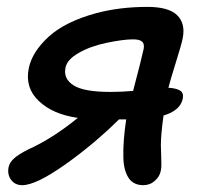

<svg xmlns="http://www.w3.org/2000/svg" viewBox="-20 -503 605 560"><path d="M44.9 37.1Q23.9 37.1 12.5 21.7Q1 6.3 4.9 -15.1Q7.8 -28.8 20.8 -40.8Q33.7 -52.7 62 -66.9Q133.3 -99.1 207 -159.2Q134.3 -169.4 93.3 -208.3Q52.2 -247.1 64 -304.2Q73.7 -351.6 121.8 -395.8Q169.9 -439.9 261.2 -464.8Q329.6 -482.9 410.2 -482.9Q471.2 -482.9 496.1 -459.2Q521 -435.5 513.2 -393.1Q509.8 -374.5 493.4 -322.5Q477.1 -270.5 471.2 -247.1Q494.1 -245.6 505.1 -239Q516.1 -232.4 513.2 -215.8Q506.3 -180.7 457 -166Q449.2 -111.3 449.2 -79.1Q449.2 -70.3 450 -53.2Q450.7 -36.1 450.7 -24.2Q450.7 -12.2 449.2 -5.9Q446.3 11.2 431.9 24.2Q417.5 37.1 397.9 37.1Q368.7 37.1 354.7 15.4Q340.8 -6.3 339.8 -43Q338.4 -90.8 348.1 -154.8H327.1Q252.9 -81.5 168.7 -22.2Q84.5 37.1 44.9 37.1ZM170.9 -305.2Q164.6 -272.9 194.8 -253.9Q225.1 -234.9 301.8 -234.9Q335 -234.9 368.2 -237.8Q393.1 -332.5 398.9 -359.9Q401.9 -375 394.5 -381.6Q387.2 -388.2 368.2 -388.2Q338.9 -388.2 290 -377.9Q243.7 -368.2 209.5 -348.6Q175.3 -329.1 170.9 -305.2Z"/></svg>

Font: Shantell Sans Bouncy
Style: Italic
Weight: 500
Italic angle: -11.31°
Designer: Stephen Nixon, Anya Danilova, Shantell Martin
Foundry: Arrow Type
Version: Version 1.006;[9816181b4]